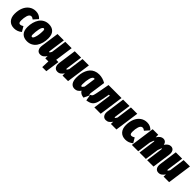

<svg xmlns="http://www.w3.org/2000/svg" viewBox="419 -2176 3970 3970"><g transform="rotate(45 2404.0 -190.5)"><path d="M286.1 -554.2Q384.8 -554.2 446.8 -482.9L358.9 -383.8Q324.7 -412.1 293.9 -412.1Q269.5 -412.1 251.5 -393.1Q233.4 -374 223.4 -342Q213.4 -310.1 208.7 -274.7Q204.1 -239.3 204.1 -201.2Q204.1 -156.2 216.1 -140.6Q228 -125 251 -125Q277.8 -125 320.8 -151.9L384.8 -43.9Q309.6 20 214.8 20Q119.6 20 65.4 -39.3Q11.2 -98.6 11.2 -204.1Q11.2 -305.7 44.4 -384.8Q77.6 -463.9 140.4 -509Q203.1 -554.2 286.1 -554.2Z M591.8 20Q497.6 20 444.6 -33.9Q391.6 -87.9 391.6 -195.8Q391.6 -269 409.2 -333Q426.8 -397 460 -446.8Q493.2 -496.6 546.4 -525.4Q599.6 -554.2 666 -554.2Q759.8 -554.2 812.7 -499.5Q865.7 -444.8 865.7 -336.9Q865.7 -263.7 848.1 -199.7Q830.6 -135.7 797.4 -86.4Q764.2 -37.1 711.2 -8.5Q658.2 20 591.8 20ZM606 -116.2Q629.9 -116.2 647.5 -161.6Q665 -207 671.9 -261.7Q678.7 -316.4 678.7 -367.2Q678.7 -395 672.4 -406Q666 -417 651.9 -417Q632.8 -417 617.9 -391.1Q603 -365.2 595 -325.2Q586.9 -285.2 582.8 -244.4Q578.6 -203.6 578.6 -167Q578.6 -138.7 585.2 -127.4Q591.8 -116.2 606 -116.2Z M1292.5 -137.2H1358.4L1314.5 172.9H1195.3L1201.7 0H1111.3L1113.3 -66.9Q1085.9 -26.4 1054.4 -3.2Q1022.9 20 978.5 20Q922.9 20 895.8 -23.2Q868.7 -66.4 879.4 -139.2L934.6 -534.2H1120.6L1070.3 -171.9Q1067.4 -147 1077.6 -147Q1093.3 -147 1115.7 -192.9L1162.6 -534.2H1348.6Z M1482.4 20Q1426.8 20 1399.7 -23.2Q1372.6 -66.4 1383.3 -139.2L1438.5 -534.2H1624.5L1574.2 -171.9Q1571.3 -147 1581.5 -147Q1597.2 -147 1619.6 -192.9L1666.5 -534.2H1852.5L1777.3 0H1615.2L1617.2 -66.9Q1589.8 -26.4 1558.3 -3.2Q1526.9 20 1482.4 20Z M2137.2 -554.2Q2238.8 -554.2 2332.5 -499L2285.2 -168Q2280.8 -142.1 2283.9 -127.4Q2287.1 -112.8 2301.3 -106L2244.1 16.1Q2199.7 12.2 2165 -6.3Q2130.4 -24.9 2116.2 -58.1Q2087.9 -19 2057.1 0.5Q2026.4 20 1983.4 20Q1916.5 20 1881.3 -31Q1846.2 -82 1846.2 -171.9Q1846.2 -231.9 1855.5 -285.9Q1864.7 -339.8 1886.7 -389.6Q1908.7 -439.5 1941.4 -475.3Q1974.1 -511.2 2024.4 -532.7Q2074.7 -554.2 2137.2 -554.2ZM2118.2 -422.9Q2097.2 -422.9 2080.6 -400.1Q2064 -377.4 2054 -340.1Q2043.9 -302.7 2038.6 -258.3Q2033.2 -213.9 2033.2 -167Q2033.2 -138.7 2038.3 -127.9Q2043.5 -117.2 2054.2 -117.2Q2073.2 -117.2 2100.6 -164.1L2136.2 -419.9Q2127.4 -422.9 2118.2 -422.9Z M2806.2 -534.2 2731.9 0H2546.4L2601.1 -397.9H2573.2L2553.2 -288.1Q2531.2 -171.9 2519.5 -134.8Q2497.1 -62 2451.7 -28.3Q2408.2 3.9 2326.2 15.1L2302.2 -124Q2317.9 -129.9 2326.4 -136Q2335 -142.1 2342.8 -151.6Q2350.6 -161.1 2356.7 -182.1Q2362.8 -203.1 2368.4 -228.8Q2374 -254.4 2383.3 -303.2L2426.3 -534.2Z M2897 20Q2841.3 20 2814.2 -23.2Q2787.1 -66.4 2797.9 -139.2L2853 -534.2H3039.1L2988.8 -171.9Q2985.8 -147 2996.1 -147Q3011.7 -147 3034.2 -192.9L3081.1 -534.2H3267.1L3191.9 0H3029.8L3031.7 -66.9Q3004.4 -26.4 2972.9 -3.2Q2941.4 20 2897 20Z M3540 -554.2Q3638.7 -554.2 3700.7 -482.9L3612.8 -383.8Q3578.6 -412.1 3547.9 -412.1Q3523.4 -412.1 3505.4 -393.1Q3487.3 -374 3477.3 -342Q3467.3 -310.1 3462.6 -274.7Q3458 -239.3 3458 -201.2Q3458 -156.2 3470 -140.6Q3481.9 -125 3504.9 -125Q3531.7 -125 3574.7 -151.9L3638.7 -43.9Q3563.5 20 3468.8 20Q3373.5 20 3319.3 -39.3Q3265.1 -98.6 3265.1 -204.1Q3265.1 -305.7 3298.3 -384.8Q3331.5 -463.9 3394.3 -509Q3457 -554.2 3540 -554.2Z M4235.8 -554.2Q4290.5 -554.2 4316.4 -511.5Q4342.3 -468.8 4331.5 -395L4275.9 0H4089.8L4138.7 -357.9Q4142.6 -388.2 4134.8 -388.2Q4128.9 -388.2 4120.6 -369.6Q4112.3 -351.1 4095.7 -301.8L4052.7 0H3866.7L3915.5 -357.9Q3919.4 -388.2 3911.6 -388.2Q3905.8 -388.2 3897.2 -369.1Q3888.7 -350.1 3870.6 -296.9L3829.6 0H3643.6L3717.8 -534.2H3879.9L3880.9 -460Q3939.5 -554.2 4012.7 -554.2Q4052.2 -554.2 4076.9 -531.5Q4101.6 -508.8 4108.9 -467.8Q4166 -554.2 4235.8 -554.2Z M4437.5 20Q4381.8 20 4354.7 -23.2Q4327.6 -66.4 4338.4 -139.2L4393.6 -534.2H4579.6L4529.3 -171.9Q4526.4 -147 4536.6 -147Q4552.2 -147 4574.7 -192.9L4621.6 -534.2H4807.6L4732.4 0H4570.3L4572.3 -66.9Q4544.9 -26.4 4513.4 -3.2Q4481.9 20 4437.5 20Z"/></g></svg>

Font: Fira Sans Compressed Heavy
Style: Italic
Weight: 900
Width: 3
Italic angle: -8°
Designer: Carrois Corporate & Edenspiekermann AG
Foundry: Carrois Corporate GbR & Edenspiekermann AG
Version: Version 4.203;PS 004.203;hotconv 1.0.88;makeotf.lib2.5.64775